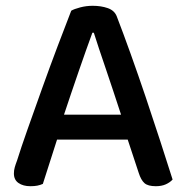

<svg xmlns="http://www.w3.org/2000/svg" viewBox="-20 -634 642 663"><path d="M421 -152H177L128 1Q119 5 109 7Q99 9 85 9Q60 9 44 -2Q28 -13 28 -35Q28 -46 31 -56.5Q34 -67 39 -80Q52 -122 75.5 -188.5Q99 -255 125.5 -329Q152 -403 179 -474.5Q206 -546 226 -597Q236 -603 257 -608.5Q278 -614 300 -614Q329 -614 352 -606Q375 -598 383 -578Q405 -521 431 -448.5Q457 -376 483 -299Q509 -222 533 -148Q557 -74 576 -14Q567 -4 552.5 2.5Q538 9 518 9Q491 9 479 -1.5Q467 -12 459 -37ZM299 -521Q289 -494 277 -460Q265 -426 252 -388.5Q239 -351 226 -312.5Q213 -274 201 -238H398Q385 -278 371.5 -318.5Q358 -359 345.5 -396Q333 -433 322 -465.5Q311 -498 304 -521Z"/></svg>

Font: Baloo Chettan 2 Medium
Style: Regular
Weight: 500
Designer: Maithili Shingre, Unnati Kotecha and Ek Type
Foundry: Ek Type
Version: Version 1.640;hotconv 1.0.111;makeotfexe 2.5.65597; ttfautoh